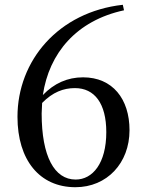

<svg xmlns="http://www.w3.org/2000/svg" viewBox="-20 -767 609 802"><path d="M295 15C427 15 521 -86 521 -223C521 -354 450 -444 327 -444C262 -444 206 -419 159 -370C185 -545 299 -681 498 -724L493 -747C224 -717 53 -514 53 -279C53 -99 145 15 295 15ZM156 -337C200 -382 245 -399 293 -399C375 -399 424 -335 424 -215C424 -85 367 -17 296 -17C207 -17 154 -114 154 -293Z"/></svg>

Font: Source Han Serif CN Medium
Style: Regular
Weight: 500
Designer: Ryoko NISHIZUKA 西塚涼子 (kana & ideographs); Frank Grießhammer (Latin, Greek & Cyrillic); Wenlong ZHANG 张文龙 (bopomofo); San
Foundry: Adobe
Version: Version 2.002;hotconv 1.1.0;makeotfexe 2.6.0